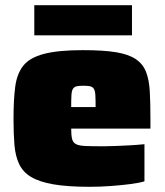

<svg xmlns="http://www.w3.org/2000/svg" viewBox="-20 -711 636 739"><path d="M325 8Q240 8 185.5 -1.5Q131 -11 99.5 -30Q68 -49 53.5 -80Q39 -111 35.5 -154Q32 -197 32 -254Q32 -326 38.5 -376.5Q45 -427 69.5 -458Q94 -489 149 -503.5Q204 -518 299 -518Q378 -518 426.5 -510Q475 -502 502.5 -483.5Q530 -465 542 -434.5Q554 -404 556.5 -359.5Q559 -315 559 -254V-216H254Q254 -190 257.5 -176Q261 -162 273 -156Q285 -150 310 -149Q335 -148 379 -148Q397 -148 422.5 -149Q448 -150 477 -151.5Q506 -153 536 -156V-13Q516 -7 481.5 -2.5Q447 2 406 5Q365 8 325 8ZM348 -281V-299Q348 -329 347 -345.5Q346 -362 341 -369.5Q336 -377 326.5 -379Q317 -381 300 -381Q285 -381 275.5 -379Q266 -377 261 -369.5Q256 -362 255 -345.5Q254 -329 254 -299H366ZM112 -575V-691H488V-575Z"/></svg>

Font: Saira SemiExpanded Black
Style: Regular
Weight: 900
Width: 6
Designer: Hector Gatti with collaboration of the Omnibus-Type team
Foundry: Omnibus-Type
Version: Version 1.101